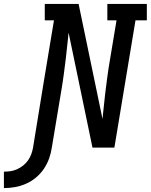

<svg xmlns="http://www.w3.org/2000/svg" viewBox="-133 -755 771 982"><path d="M-113 207V123Q-96 123 -79 120.5Q-62 118 -45.5 110.5Q-29 103 -14.5 91.5Q0 80 10.5 65Q21 50 27 33.5Q33 17 36 0Q62 -163 89 -325.5Q116 -488 143 -651H96V-735H269L391 -148Q392 -152 392.5 -156.5Q393 -161 393 -165L405 -276Q410 -317 415.5 -358.5Q421 -400 428 -441L463 -651H416V-735H618V-651H560L452 0H340L218 -587Q217 -583 216.5 -578.5Q216 -574 216 -570L204 -459Q199 -418 193.5 -376.5Q188 -335 181 -294L132 0Q128 28 118 56Q108 84 91 109Q74 134 50.5 153.5Q27 173 -0.5 185Q-28 197 -56.5 202Q-85 207 -113 207Z"/></svg>

Font: Iosevka Slab Medium Extended
Style: Italic
Weight: 500
Width: 7
Italic angle: -9°
Monospace: yes
Designer: Belleve Invis
Foundry: Belleve Invis
Version: Version 11.1.0; ttfautohint (v1.8.3)